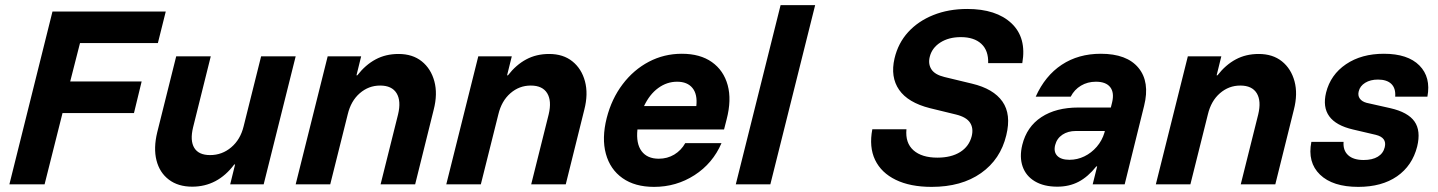

<svg xmlns="http://www.w3.org/2000/svg" viewBox="-20 -720 5617 750"><path d="M154.2 0H16.7L185 -675H627.5L596.7 -551.7H292.5L254.2 -401.7H533.3L503.3 -278.3H224.2Z M730.8 9.2Q675.8 9.2 639.6 -18.3Q603.3 -45.8 591.2 -93.8Q579.2 -141.7 594.2 -203.3L668.3 -500H803.3L734.2 -222.5Q721.7 -170.8 738.8 -142.5Q755.8 -114.2 800.8 -114.2Q847.5 -114.2 883.3 -144.6Q919.2 -175 931.7 -226.7L1000 -500H1135L1010 0H879.2L898.3 -77.5H895Q830 9.2 730.8 9.2Z M1135 0 1260 -500H1390.8L1372.5 -425.8H1375.8Q1407.5 -466.7 1447.1 -487.9Q1486.7 -509.2 1536.7 -509.2Q1591.7 -509.2 1627.5 -480.4Q1663.3 -451.7 1676.7 -402.5Q1690 -353.3 1674.2 -291.7L1601.7 0H1466.7L1535 -273.3Q1547.5 -325.8 1529.2 -355.8Q1510.8 -385.8 1465 -385.8Q1420 -385.8 1385.4 -355.8Q1350.8 -325.8 1338.3 -273.3L1270 0Z M1723.3 0 1848.3 -500H1979.2L1960.8 -425.8H1964.2Q1995.8 -466.7 2035.4 -487.9Q2075 -509.2 2125 -509.2Q2180 -509.2 2215.8 -480.4Q2251.7 -451.7 2265 -402.5Q2278.3 -353.3 2262.5 -291.7L2190 0H2055L2123.3 -273.3Q2135.8 -325.8 2117.5 -355.8Q2099.2 -385.8 2053.3 -385.8Q2008.3 -385.8 1973.8 -355.8Q1939.2 -325.8 1926.7 -273.3L1858.3 0Z M2535 10Q2460 10 2411.7 -24.2Q2363.3 -58.3 2346.7 -119.2Q2330 -180 2350 -259.2Q2369.2 -334.2 2412.1 -390.8Q2455 -447.5 2514.6 -478.8Q2574.2 -510 2643.3 -510Q2715 -510 2760.8 -477.5Q2806.7 -445 2822.5 -387.5Q2838.3 -330 2818.3 -253.3L2808.3 -214.2H2470Q2464.2 -159.2 2486.2 -129.6Q2508.3 -100 2553.3 -100Q2586.7 -100 2613.8 -116.2Q2640.8 -132.5 2656.7 -160.8H2798.3Q2764.2 -81.7 2692.9 -35.8Q2621.7 10 2535 10ZM2495.8 -305.8H2700Q2705 -351.7 2685 -376.2Q2665 -400.8 2625 -400.8Q2585 -400.8 2551.3 -376.2Q2517.5 -351.7 2495.8 -305.8Z M2854.2 0 3029.2 -700H3164.2L2989.2 0Z M3619.2 10Q3535.8 10 3479.2 -17.5Q3422.5 -45 3398.3 -95.4Q3374.2 -145.8 3387.5 -215H3520.8Q3515.8 -161.7 3548.3 -132.9Q3580.8 -104.2 3641.7 -104.2Q3695.8 -104.2 3730.8 -126.2Q3765.8 -148.3 3775.8 -188.3Q3783.3 -219.2 3769.2 -240.8Q3755 -262.5 3715 -272.5L3612.5 -297.5Q3526.7 -319.2 3492.1 -369.2Q3457.5 -419.2 3474.2 -491.7Q3488.3 -551.7 3527.5 -594.6Q3566.7 -637.5 3625.8 -661.2Q3685 -685 3758.3 -685Q3871.7 -685 3931.3 -628.8Q3990.8 -572.5 3973.3 -473.3H3840Q3841.7 -522.5 3813.3 -548.8Q3785 -575 3733.3 -575Q3685.8 -575 3652.9 -553.8Q3620 -532.5 3611.7 -497.5Q3605 -470 3618.3 -449.2Q3631.7 -428.3 3669.2 -419.2L3776.7 -393.3Q3860.8 -373.3 3895.8 -323.3Q3930.8 -273.3 3910.8 -191.7Q3888.3 -97.5 3812.1 -43.8Q3735.8 10 3619.2 10Z M4110 9.2Q4057.5 9.2 4022.5 -11.7Q3987.5 -32.5 3974.6 -69.6Q3961.7 -106.7 3973.3 -154.2Q3990.8 -225 4047.9 -262.5Q4105 -300 4192.5 -300H4319.2L4324.2 -320Q4333.3 -358.3 4316.7 -379.6Q4300 -400.8 4260.8 -400.8Q4228.3 -400.8 4202.5 -385.4Q4176.7 -370 4162.5 -342.5H4025.8Q4062.5 -424.2 4127.5 -467.1Q4192.5 -510 4280 -510Q4381.7 -510 4427.1 -455Q4472.5 -400 4449.2 -306.7L4373.3 0H4248.3L4265.8 -70H4262.5Q4230 -29.2 4193.3 -10Q4156.7 9.2 4110 9.2ZM4157.5 -95.8Q4188.3 -95.8 4215.8 -109.2Q4243.3 -122.5 4264.2 -146.7Q4285 -170.8 4294.2 -201.7L4295.8 -208.3H4182.5Q4151.7 -208.3 4130 -193.8Q4108.3 -179.2 4101.7 -153.3Q4095 -126.7 4110 -111.2Q4125 -95.8 4157.5 -95.8Z M4495 0 4620 -500H4750.8L4732.5 -425.8H4735.8Q4767.5 -466.7 4807.1 -487.9Q4846.7 -509.2 4896.7 -509.2Q4951.7 -509.2 4987.5 -480.4Q5023.3 -451.7 5036.7 -402.5Q5050 -353.3 5034.2 -291.7L4961.7 0H4826.7L4895 -273.3Q4907.5 -325.8 4889.2 -355.8Q4870.8 -385.8 4825 -385.8Q4780 -385.8 4745.4 -355.8Q4710.8 -325.8 4698.3 -273.3L4630 0Z M5285.8 10Q5185.8 10 5136.2 -37.9Q5086.7 -85.8 5102.5 -165.8H5228.3Q5225.8 -132.5 5246.2 -113.8Q5266.7 -95 5306.7 -95Q5340.8 -95 5362.1 -107.9Q5383.3 -120.8 5389.2 -145Q5398.3 -182.5 5354.2 -193.3L5265 -214.2Q5132.5 -245 5160 -358.3Q5177.5 -428.3 5237.9 -469.2Q5298.3 -510 5385.8 -510Q5479.2 -510 5524.6 -464.2Q5570 -418.3 5555.8 -342.5H5430Q5432.5 -375 5415 -392.1Q5397.5 -409.2 5362.5 -409.2Q5333.3 -409.2 5312.9 -396.7Q5292.5 -384.2 5287.5 -363.3Q5283.3 -346.7 5291.7 -335Q5300 -323.3 5318.3 -318.3L5410.8 -297.5Q5480 -281.7 5505.4 -245.4Q5530.8 -209.2 5515.8 -147.5Q5496.7 -72.5 5437.1 -31.2Q5377.5 10 5285.8 10Z"/></svg>

Font: Funnel Sans
Style: Bold Italic
Weight: 700
Italic angle: -14.036°
Designer: NORD ID, Kristian Moeller
Foundry: Dicotype
Version: Version 1.000